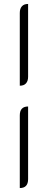

<svg xmlns="http://www.w3.org/2000/svg" viewBox="-20 -797 242 970"><path d="M80 -732Q80 -753 90.5 -765Q101 -777 122 -777V-409Q122 -388 111.5 -376Q101 -364 80 -364ZM80 -214Q80 -259 122 -259V108Q122 153 80 153Z"/></svg>

Font: K2D Thin
Style: Regular
Weight: 100
Designer: Katatrad Aksorn Co.,Ltd.
Foundry: Cadson Demak Co.,Ltd.
Version: Version 1.000; ttfautohint (v1.6)